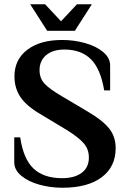

<svg xmlns="http://www.w3.org/2000/svg" viewBox="-20 -866 601 903"><path d="M47 -103V-220H75Q90 -118 138 -73Q186 -28 272 -28Q330 -28 364 -53Q398 -78 398 -125Q398 -165 373 -193Q348 -221 295 -254L172 -328Q105 -367 76.5 -409Q48 -451 48 -507Q48 -586 108.5 -632Q169 -678 272 -678Q328 -678 380 -663.5Q432 -649 465 -621.5Q498 -594 498 -558V-441H470Q453 -543 407 -588Q361 -633 283 -633Q229 -633 197.5 -607Q166 -581 166 -536Q166 -497 190.5 -471.5Q215 -446 270 -414L393 -341Q463 -300 493.5 -261.5Q524 -223 524 -169Q524 -82 458.5 -32.5Q393 17 273 17Q217 17 165 2.5Q113 -12 80 -39.5Q47 -67 47 -103ZM202 -721 122 -846H192L267 -766L342 -846H412L332 -721Z"/></svg>

Font: Philosopher
Style: Bold
Weight: 700
Designer: Jovanny Lemonad
Foundry: Jovanny Lemonad
Version: Version 2.000